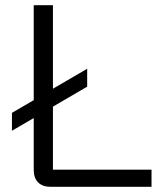

<svg xmlns="http://www.w3.org/2000/svg" viewBox="-20 -720 630 740"><path d="M564 -66V0H175Q144 0 127 -17Q110 -34 110 -65V-265L26 -216V-285L110 -334V-700H184V-378L316 -455V-386L184 -309V-66Z"/></svg>

Font: Bai Jamjuree
Style: Regular
Weight: 400
Designer: Katatrad Aksorn Co.,Ltd.
Foundry: Cadson Demak Co.,Ltd.
Version: Version 1.000; ttfautohint (v1.6)